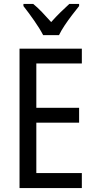

<svg xmlns="http://www.w3.org/2000/svg" viewBox="-20 -963 488 983"><path d="M399 0H80V-714H399V-638H166V-411H385V-335H166V-77H399ZM201 -783Q184 -816 155 -857.5Q126 -899 100 -932V-943H150Q171 -926 195 -901Q219 -876 242 -850Q268 -879 288.5 -899Q309 -919 335 -943H385V-932Q369 -912 349 -886Q329 -860 311 -833Q293 -806 282 -783Z"/></svg>

Font: Noto Sans Gurmukhi Condensed
Style: Regular
Weight: 400
Width: 3
Designer: Jelle Bosma - Monotype Design Team
Foundry: Monotype Imaging Inc.
Version: Version 2.004; ttfautohint (v1.8.4.7-5d5b)